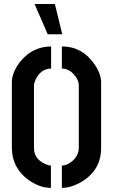

<svg xmlns="http://www.w3.org/2000/svg" viewBox="-20 -916 553 941"><path d="M149.4 -896.5H249L285.2 -748H213.9ZM38.1 -190.4V-511.7Q38.1 -563.5 82 -617.2Q140.6 -687.5 230.5 -688.5V-580.1Q179.7 -579.1 154.3 -525.4Q146.5 -507.8 146.5 -496.1V-190.4Q146.5 -137.7 201.2 -112.3Q217.8 -104.5 229.5 -104.5V4.9Q173.8 4.9 118.2 -35.2Q39.1 -93.8 38.1 -190.4ZM283.2 4.9V-104.5Q308.6 -104.5 335.9 -127.9Q365.2 -154.3 366.2 -190.4V-496.1Q366.2 -525.4 340.8 -552.7Q316.4 -579.1 283.2 -580.1V-688.5Q381.8 -688.5 441.4 -603.5Q475.6 -554.7 475.6 -511.7V-190.4Q475.6 -82 378.9 -24.4Q328.1 4.9 283.2 4.9Z"/></svg>

Font: Post No Bills Jaffna
Style: Bold
Weight: 700
Designer: Kosala Senevirathne, Siva Puranthara, Lasantha Premarathna, Tharique Azeez
Foundry: Mooniak
Version: Version 1.220 ; ttfautohint (v1.6)